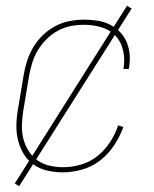

<svg xmlns="http://www.w3.org/2000/svg" viewBox="-20 -597 540 674"><path d="M201 8Q173 8 146.5 2Q120 -4 98.5 -19Q77 -34 63.5 -56Q50 -78 43.5 -104Q37 -130 37.5 -157.5Q38 -185 43 -213L63 -333Q67 -358 75 -383Q83 -408 97 -431.5Q111 -455 131 -474Q151 -493 174.5 -505.5Q198 -518 224 -523Q250 -528 276 -528Q299 -528 322 -524.5Q345 -521 365 -511Q385 -501 400.5 -485.5Q416 -470 424.5 -449.5Q433 -429 435 -406Q437 -383 433 -359L432 -355H413L414 -359Q419 -390 412 -420.5Q405 -451 385 -472Q365 -493 335.5 -501.5Q306 -510 274 -510Q251 -510 228 -505.5Q205 -501 183 -489Q161 -477 143 -459Q125 -441 112.5 -420Q100 -399 93 -376Q86 -353 82 -330L62 -210Q58 -185 57 -160Q56 -135 61.5 -112Q67 -89 79.5 -68.5Q92 -48 111 -34.5Q130 -21 153.5 -15.5Q177 -10 202 -10Q233 -10 265 -19.5Q297 -29 322.5 -49.5Q348 -70 366.5 -98.5Q385 -127 395 -157L413 -151Q401 -118 381 -87.5Q361 -57 332.5 -34.5Q304 -12 269 -2Q234 8 201 8ZM47 57 32 47 426 -577 442 -567Z"/></svg>

Font: Iosevka Term Curly Thin
Style: Italic
Weight: 100
Italic angle: -9°
Designer: Belleve Invis
Foundry: Belleve Invis
Version: Version 32.3.0